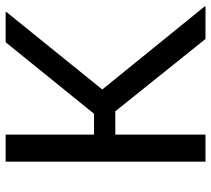

<svg xmlns="http://www.w3.org/2000/svg" viewBox="-54 -697 751 683"><g transform="rotate(-90 321.5 -355.5)"><path d="M267.1 -320.8H184.1V0H87.9V-710.9H184.1V-396.5H258.3L512.7 -710.9H619.1L620.6 -708.5L344.7 -367.2L640.6 -2.4L639.2 0H524.4Z"/></g></svg>

Font: GeogebraSans
Style: Regular
Weight: 400
Designer: Google
Version: Version 1.100140; 2013